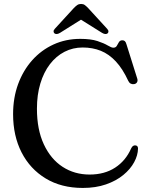

<svg xmlns="http://www.w3.org/2000/svg" viewBox="-20 -908 735 946"><path d="M660 -176Q659.5 -143 641 -108.8Q622.5 -74.5 587.5 -45.8Q552.5 -17 502.2 0.5Q452 18 388 18Q282 18 205 -28.8Q128 -75.5 86.2 -157.2Q44.5 -239 44.5 -345.5Q44.5 -426 69.2 -493.5Q94 -561 138.5 -611Q183 -661 243.5 -688.8Q304 -716.5 375.5 -716.5Q427.5 -716.5 460 -705.8Q492.5 -695 510.8 -684Q529 -673 538.5 -673Q550.5 -673 555.5 -682.2Q560.5 -691.5 566 -700.5Q571.5 -709.5 583 -709.5Q590.5 -709.5 595.2 -705.2Q600 -701 603 -690L656.5 -520Q659.5 -510 655 -502.5Q650.5 -495 640.5 -493.5Q631.5 -492 624 -496Q616.5 -500 612 -509.5Q584.5 -569 550.8 -605.2Q517 -641.5 476.5 -657.8Q436 -674 387.5 -674Q339 -674 297.8 -652.8Q256.5 -631.5 226 -591.8Q195.5 -552 178.8 -496.5Q162 -441 162 -372.5Q162 -269.5 196 -196.8Q230 -124 288.5 -86Q347 -48 421.5 -48Q495 -48 547.2 -82Q599.5 -116 626 -176.5Q630.5 -186 636 -189.2Q641.5 -192.5 648 -191.5Q654 -191 657 -187Q660 -183 660 -176ZM399 -823.5H359L483 -746Q500 -736 510 -743.5Q514 -746.5 514.2 -752.8Q514.5 -759 508 -766L415 -867.5Q405.5 -877.5 398 -883Q390.5 -888.5 379.5 -888.5Q368.5 -888.5 360.5 -883Q352.5 -877.5 343 -867.5L250 -766Q243.5 -759 244 -752.8Q244.5 -746.5 248.5 -743.5Q258.5 -736 275.5 -746Z"/></svg>

Font: Fraunces 16pt
Style: Regular
Weight: 400
Version: Version 1.000;[b76b70a41]